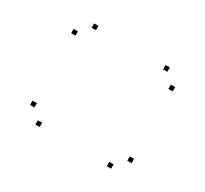

<svg xmlns="http://www.w3.org/2000/svg" viewBox="-104 -715 829 775"><g transform="rotate(30 310.0 -327.0)"><path d="M486.2 -90.7V-110.7H466.2V-90.7ZM546.8 -151.2V-171.2H526.8V-151.2ZM153.8 -544.2V-564.2H133.8V-544.2ZM93.2 -483.7V-503.7H73.2V-483.7ZM545.5 -485V-505H525.5V-485ZM487.5 -542.8V-562.8H467.5V-542.8ZM94.5 -149.8V-169.8H74.5V-149.8ZM152.5 -92V-112H132.5V-92Z"/></g></svg>

Font: Monaspace Krypton Dots Var
Style: Regular
Weight: 400
Designer: Riley Cran and the Lettermatic Team
Version: Version 1.100 (Monaspace Krypton Dots)